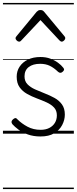

<svg xmlns="http://www.w3.org/2000/svg" viewBox="-20 -905 520 1300"><path d="M254 19Q207 19 169 5.5Q131 -8 105 -27.5Q79 -47 64 -64Q57 -73 58 -81Q59 -89 68 -97Q77 -105 84 -105.5Q91 -106 98 -97Q127 -68 166.5 -47Q206 -26 255 -26Q289 -26 313.5 -38.5Q338 -51 351.5 -73Q365 -95 365 -124Q365 -157 345.5 -177.5Q326 -198 295 -212Q264 -226 229 -239Q194 -252 163 -269.5Q132 -287 112.5 -314.5Q93 -342 93 -386Q93 -424 113 -454Q133 -484 169 -501.5Q205 -519 254 -519Q291 -519 320.5 -508Q350 -497 372.5 -480.5Q395 -464 408 -447Q415 -439 413.5 -432Q412 -425 403 -418Q396 -412 388.5 -412Q381 -412 373 -419Q345 -446 317 -459.5Q289 -473 252 -473Q203 -473 174.5 -451Q146 -429 146 -388Q146 -355 166 -334.5Q186 -314 217 -300Q248 -286 283 -272.5Q318 -259 349 -242Q380 -225 399.5 -198Q419 -171 419 -129Q419 -93 401 -58.5Q383 -24 347 -2.5Q311 19 254 19ZM109 -623Q101 -623 93 -631Q85 -639 85 -647Q85 -649 86.5 -652Q88 -655 91 -659L228 -825Q234 -831 239.5 -834Q245 -837 254 -837Q263 -837 268.5 -834Q274 -831 279 -825L417 -659Q420 -655 421 -652Q422 -649 422 -647Q422 -639 414 -631Q406 -623 399 -623Q394 -623 390 -625.5Q386 -628 382 -632L254 -769L125 -632Q122 -628 118 -625.5Q114 -623 109 -623ZM0 365H480V375H0ZM0 -20H480V0H0ZM0 -505H480V-500H0ZM0 -885H480V-875H0Z"/></svg>

Font: Playwrite GB S Guides
Style: Regular
Weight: 400
Designer: Veronika Burian, José Scaglione
Foundry: TypeTogether
Version: Version 1.003